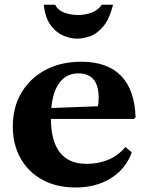

<svg xmlns="http://www.w3.org/2000/svg" viewBox="-20 -802 638 832"><path d="M307.5 10.5Q225.5 10.5 164.2 -22.8Q103 -56 69.2 -115.8Q35.5 -175.5 35.5 -254Q35.5 -337.5 73 -400.5Q110.5 -463.5 177.2 -499Q244 -534.5 332 -534.5Q445.5 -534.5 504.8 -473.2Q564 -412 567.5 -293L560 -286.5H200.5Q202.5 -92 355 -92Q462 -92 523.5 -165L551 -141.5Q524.5 -69.5 460.2 -29.5Q396 10.5 307.5 10.5ZM319.5 -484Q269 -484 239 -445.2Q209 -406.5 202.5 -334L403.5 -341.5Q407.5 -352 407.5 -379Q407.5 -484 319.5 -484ZM314.5 -634.5Q284 -634.5 252.5 -648.5Q221 -662.5 198.2 -694.8Q175.5 -727 169.5 -781.5H219Q230.5 -758 258 -747.5Q285.5 -737 318 -737Q349.5 -737 377.2 -747.5Q405 -758 421 -781.5H470Q453 -716 425 -684.5Q397 -653 367.2 -643.8Q337.5 -634.5 314.5 -634.5Z"/></svg>

Font: Libre Caslon Text
Style: Bold
Weight: 700
Designer: Pablo Impallari, Rodrigo Fuenzalida, Katja Schimmel
Foundry: Pablo Impallari, Rodrigo Fuenzalida
Version: Version 2.000